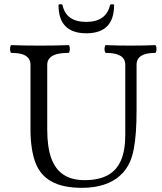

<svg xmlns="http://www.w3.org/2000/svg" viewBox="-20 -880 771 913"><path d="M147.5 -109.4Q136.7 -138.7 130.9 -178Q125 -217.3 125 -263.2V-572.3Q125 -590.8 115 -603.5Q105 -616.2 85 -622.3Q64.9 -628.4 34.7 -628.4Q30.3 -628.4 28.6 -637.7Q26.9 -647 28.6 -656.2Q30.3 -665.5 34.7 -665.5Q90.8 -663.1 169.9 -663.1Q249 -663.1 305.2 -665.5Q309.6 -665.5 311.3 -656.2Q313 -647 311.3 -637.7Q309.6 -628.4 305.2 -628.4Q271.5 -628.4 249.3 -622.3Q227.1 -616.2 215.8 -603.5Q204.6 -590.8 204.6 -572.3V-264.2Q204.6 -181.2 223.6 -128.2Q242.7 -75.2 282 -49.3Q321.3 -23.4 382.3 -23.4Q448.7 -23.4 491.5 -46.4Q534.2 -69.3 554.9 -116.7Q575.7 -164.1 575.7 -237.8V-572.3Q575.7 -628.4 483.9 -628.4Q479.5 -628.4 477.8 -637.7Q476.1 -647 477.8 -656.2Q479.5 -665.5 483.9 -665.5Q532.7 -663.1 600.6 -663.1Q668.5 -663.1 717.3 -665.5Q721.7 -665.5 723.4 -656.2Q725.1 -647 723.4 -637.7Q721.7 -628.4 717.3 -628.4Q629.4 -628.4 629.4 -572.3V-356Q629.4 -298.8 626.2 -253.2Q623 -207.5 616.2 -172.1Q609.4 -136.7 598.6 -111.8Q581.5 -72.3 550 -44.2Q518.6 -16.1 473.1 -1.5Q427.7 13.2 370.1 13.2Q279.8 13.2 225.1 -16.8Q170.4 -46.9 147.5 -109.4ZM258.3 -856Q258.3 -859.9 268.1 -859.9Q276.9 -859.9 277.3 -856Q285.6 -815.9 314 -795.9Q342.3 -775.9 389.6 -775.9Q437 -775.9 465.6 -795.9Q494.1 -815.9 503.4 -856Q504.4 -859.9 513.2 -859.9Q522.5 -859.9 522.5 -856Q522.5 -721.7 390.6 -721.7Q258.3 -721.7 258.3 -856Z"/></svg>

Font: Junicode Two Beta VF
Style: Regular
Weight: 400
Designer: Peter S. Baker
Foundry: Briery Creek Software
Version: Version 1.031 beta; ttfautohint (v1.8.1.43-b0c9)